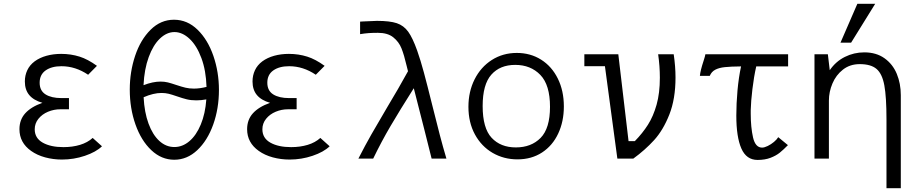

<svg xmlns="http://www.w3.org/2000/svg" viewBox="-20 -836 4840 1012"><path d="M144 -40.5Q82.5 -84 82.5 -155Q82.5 -205 113.2 -239Q144 -273 203.5 -294Q157 -307.5 134 -335.2Q111 -363 111 -406.5Q111 -438.5 123.8 -465.8Q136.5 -493 162.5 -512.5Q189 -532 225 -542Q261 -552 302.5 -552Q353.5 -552 399.5 -537.5Q442.5 -524 491 -489L444.5 -442Q378 -487 304 -487Q252 -487 220.5 -464.8Q189 -442.5 189 -400Q189 -358 220 -338.5Q251 -319 304 -319H343.5V-260H298Q264 -260 233 -247Q202 -234 182.5 -209.8Q163 -185.5 163 -154.5Q163 -108 205 -84.2Q247 -60.5 314.5 -60.5Q362 -60.5 401.8 -72.5Q441.5 -84.5 468.5 -109L517.5 -65Q486 -34.5 427.5 -14.8Q369 5 306.5 5Q260.5 5 218 -6.5Q175.5 -18 144 -40.5Z M664 -364Q664 -457 692.2 -541.8Q720.5 -626.5 773.8 -679.2Q827 -732 897 -732Q967.5 -732 1021.5 -679.2Q1075.5 -626.5 1104.8 -541.2Q1134 -456 1134 -362Q1134 -264 1103.8 -179.5Q1073.5 -95 1019.8 -44.5Q966 6 898.5 6Q831 6 777.5 -44.5Q724 -95 694 -180Q664 -265 664 -364ZM1067.5 -312Q1039.5 -307 1015 -307Q987 -307 964.5 -312.5Q942 -318 913.5 -328Q886 -337.5 868.8 -341.8Q851.5 -346 831 -346Q789 -346 737 -323.5Q741 -244 762.8 -184.8Q784.5 -125.5 819.8 -93.2Q855 -61 899 -61Q942 -61 978.2 -91.8Q1014.5 -122.5 1038.2 -179.5Q1062 -236.5 1067.5 -312ZM826 -406Q847.5 -406 865.2 -401.5Q883 -397 909.5 -388Q938 -378.5 957.8 -373.8Q977.5 -369 1002.5 -369Q1033 -369 1068.5 -378Q1066 -464 1041.5 -530Q1017 -596 979 -631.5Q941 -667 899.5 -667Q859 -667 823 -632.8Q787 -598.5 763.8 -535Q740.5 -471.5 736.5 -387Q785.5 -406 826 -406Z M1344 -40.5Q1282.5 -84 1282.5 -155Q1282.5 -205 1313.2 -239Q1344 -273 1403.5 -294Q1357 -307.5 1334 -335.2Q1311 -363 1311 -406.5Q1311 -438.5 1323.8 -465.8Q1336.5 -493 1362.5 -512.5Q1389 -532 1425 -542Q1461 -552 1502.5 -552Q1553.5 -552 1599.5 -537.5Q1642.5 -524 1691 -489L1644.5 -442Q1578 -487 1504 -487Q1452 -487 1420.5 -464.8Q1389 -442.5 1389 -400Q1389 -358 1420 -338.5Q1451 -319 1504 -319H1543.5V-260H1498Q1464 -260 1433 -247Q1402 -234 1382.5 -209.8Q1363 -185.5 1363 -154.5Q1363 -108 1405 -84.2Q1447 -60.5 1514.5 -60.5Q1562 -60.5 1601.8 -72.5Q1641.5 -84.5 1668.5 -109L1717.5 -65Q1686 -34.5 1627.5 -14.8Q1569 5 1506.5 5Q1460.5 5 1418 -6.5Q1375.5 -18 1344 -40.5Z M2022 -272.5Q2049 -317.5 2077.8 -367Q2106.5 -416.5 2130.5 -460.5L2123.5 -488.5Q2110 -546.5 2096.2 -581Q2082.5 -615.5 2053 -639.2Q2023.5 -663 1972 -663Q1943.5 -663 1923 -661.5Q1902.5 -660 1878 -656V-722L1895 -723Q1952 -726 1967 -726Q2034.5 -726 2071.2 -713.8Q2108 -701.5 2131.5 -669Q2155 -636.5 2179 -569Q2197 -518 2214.2 -454Q2231.5 -390 2258.5 -281Q2282 -186.5 2298.2 -124.5Q2314.5 -62.5 2333 0H2255L2218 -147.5Q2164 -359.5 2161 -371Q2087.5 -255 2039 -172.5Q1990.5 -90 1947 0H1869Q1905 -70.5 1937.2 -127Q1969.5 -183.5 2022 -272.5Z M2449 -273Q2449 -353 2481.5 -417.8Q2514 -482.5 2572.2 -519.8Q2630.5 -557 2704 -557Q2776 -557 2832.2 -521.5Q2888.5 -486 2920.2 -421.8Q2952 -357.5 2952 -275Q2952 -195.5 2922.2 -132Q2892.5 -68.5 2837 -32.2Q2781.5 4 2707.5 4Q2635.5 4 2576.5 -30.2Q2517.5 -64.5 2483.2 -127.5Q2449 -190.5 2449 -273ZM2879 -273Q2879 -388.5 2828 -441.2Q2777 -494 2695.5 -494Q2615.5 -494 2569.8 -442.5Q2524 -391 2524 -277Q2524 -160.5 2571.2 -109.8Q2618.5 -59 2699 -59Q2780 -59 2829.5 -109.2Q2879 -159.5 2879 -273Z M3168.5 -487H3060V-550H3239L3293 -92H3326Q3367 -134 3395.2 -178.5Q3423.5 -223 3440.8 -284.2Q3458 -345.5 3458 -426.5Q3458 -487 3449 -550H3531Q3540.5 -485.5 3540.5 -427.5Q3540.5 -314.5 3508 -232.2Q3475.5 -150 3427.8 -97.5Q3380 -45 3318 0H3234Z M3689 -517Q3692.5 -527.5 3695 -536.8Q3697.5 -546 3698 -550H4134V-486H3966Q3953.5 -431 3945.8 -366.2Q3938 -301.5 3937 -256V-236.5Q3937 -164.5 3949.2 -111.2Q3961.5 -58 3997 -58Q4009 -58 4026.5 -66.5Q4044 -75 4059.5 -88Q4075 -101 4082 -113L4133 -71Q4109.5 -47 4090 -31.2Q4070.5 -15.5 4041.2 -4.2Q4012 7 3973 7Q3914 7 3887.5 -53.5Q3861 -114 3861 -227Q3861 -290 3867.2 -359.2Q3873.5 -428.5 3886 -486Q3832 -485.5 3801 -482.2Q3770 -479 3750 -468.5Q3730 -458 3721 -436H3669Q3671 -462.5 3689 -517Z M4511.5 -498Q4460 -498 4423.2 -469.2Q4386.5 -440.5 4367.8 -396.2Q4349 -352 4349 -306V0H4273V-151V-296V-550H4343.5L4353.5 -466Q4385 -512 4433 -536Q4481 -560 4535.5 -560Q4598.5 -560 4642 -529Q4685.5 -498 4706.8 -446.8Q4728 -395.5 4728 -334.5V156H4652.5V-206Q4652.5 -325 4641.2 -386Q4630 -447 4600.2 -472.5Q4570.5 -498 4511.5 -498ZM4410 -611 4499 -816H4593L4466 -611Z"/></svg>

Font: JuliaMono Light
Style: Regular
Weight: 300
Monospace: yes
Designer: cormullion
Foundry: corm
Version: Version 0.054; ttfautohint (v1.8.4)